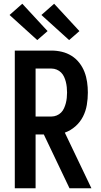

<svg xmlns="http://www.w3.org/2000/svg" viewBox="-20 -1005 540 1025"><path d="M59 0V-735H255Q283 -735 310.5 -728.5Q338 -722 362 -707Q386 -692 403.5 -669.5Q421 -647 431 -621Q441 -595 445 -567Q449 -539 449 -511Q449 -478 443.5 -445Q438 -412 423 -382.5Q408 -353 382.5 -330.5Q357 -308 326 -297L468 0H351L214 -287H170V0ZM170 -383H255Q269 -383 282.5 -388.5Q296 -394 306 -404Q316 -414 322 -427.5Q328 -441 331.5 -454.5Q335 -468 336.5 -482.5Q338 -497 338 -511Q338 -525 336.5 -539.5Q335 -554 331.5 -568Q328 -582 322 -595Q316 -608 306 -618Q296 -628 282.5 -633.5Q269 -639 255 -639H170ZM349 -791 201 -925 269 -985 404 -839ZM179 -791 31 -925 99 -985 234 -839Z"/></svg>

Font: Iosevka SS04
Style: Bold
Weight: 700
Monospace: yes
Designer: Belleve Invis
Foundry: Belleve Invis
Version: Version 19.0.0; ttfautohint (v1.8.4)